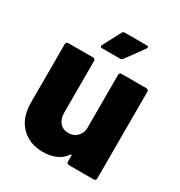

<svg xmlns="http://www.w3.org/2000/svg" viewBox="-168 -817 884 942"><g transform="rotate(30 274.5 -346.0)"><path d="M341 -505Q341 -510 344.5 -513.5Q348 -517 353 -517H495Q500 -517 503.5 -513.5Q507 -510 507 -505V-12Q507 -7 503.5 -3.5Q500 0 495 0H353Q348 0 344.5 -3.5Q341 -7 341 -12V-47Q341 -50 340 -50.5Q339 -51 338 -51Q337 -51 335 -49Q295 8 209 8Q133 8 86 -40Q39 -88 39 -174V-505Q39 -510 42.5 -513.5Q46 -517 51 -517H193Q198 -517 201.5 -513.5Q205 -510 205 -505V-212Q205 -177 223 -156Q241 -135 272 -135Q300 -135 318.5 -152Q337 -169 341 -197ZM208 -578Q201 -578 199.5 -581Q198 -584 198 -586Q198 -588 200 -592L252 -691Q256 -700 267 -700H390Q400 -700 400 -693Q400 -690 397 -685L324 -585Q319 -578 310 -578Z"/></g></svg>

Font: LinhAnh ExtBd
Style: Regular
Weight: 800
Designer: Jeremy Tribby
Foundry: Tribby Type
Version: Version 1.408